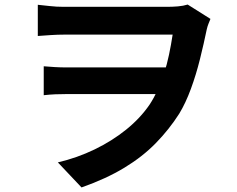

<svg xmlns="http://www.w3.org/2000/svg" viewBox="-20 -763 1040 843"><path d="M146 -742Q167 -740 197.5 -736.5Q228 -733 260 -733Q276 -733 311.5 -733Q347 -733 393.5 -733Q440 -733 490 -733Q540 -733 585.5 -733Q631 -733 665 -733Q699 -733 713 -733Q737 -733 761 -735Q785 -737 804 -743L904 -680Q900 -670 895.5 -659Q891 -648 888 -635Q875 -572 858 -503.5Q841 -435 818 -372.5Q795 -310 767 -264Q723 -195 664.5 -135Q606 -75 526 -26.5Q446 22 338 60L234 -50Q319 -70 395.5 -107Q472 -144 534 -194Q596 -244 637 -304Q656 -333 672 -367.5Q688 -402 700.5 -441Q713 -480 722 -522.5Q731 -565 738 -611Q723 -611 686.5 -611Q650 -611 601.5 -611Q553 -611 500.5 -611Q448 -611 399 -611Q350 -611 313.5 -611Q277 -611 261 -611Q234 -611 203 -609Q172 -607 146 -605ZM743 -350Q722 -350 685.5 -350Q649 -350 602.5 -350Q556 -350 507 -350Q458 -350 412.5 -350Q367 -350 330.5 -350Q294 -350 274 -350Q247 -350 223 -349Q199 -348 172 -345V-472Q194 -470 220 -468.5Q246 -467 269 -467Q290 -467 328 -467Q366 -467 414 -467Q462 -467 512.5 -467Q563 -467 610 -467Q657 -467 694 -467Q731 -467 750 -467Z"/></svg>

Font: Noto Sans SC
Style: Bold
Weight: 700
Designer: Ryoko NISHIZUKA  (kana, bopomofo & ideographs); Paul D. Hunt (Latin, Greek & Cyrillic); Sandoll Communications , Soo-you
Foundry: Adobe
Version: Version 2.004-H2;hotconv 1.0.118;makeotfexe 2.5.65603